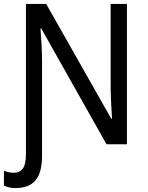

<svg xmlns="http://www.w3.org/2000/svg" viewBox="-44 -734 754 977"><path d="M35 223Q0 223 -24 210V135Q-13 139 -1 142Q11 145 25 145Q56 145 72 124Q88 103 88 48V-714H191L522 -130H526Q524 -161 521.5 -211Q519 -261 519 -302V-714H602V0H498L166 -589H162Q165 -552 167.5 -505.5Q170 -459 170 -413V57Q170 145 136.5 184Q103 223 35 223Z"/></svg>

Font: Noto Sans SemiCondensed
Style: Regular
Weight: 400
Width: 4
Designer: Monotype Design Team
Foundry: Monotype Imaging Inc.
Version: Version 2.013; ttfautohint (v1.8.4.7-5d5b)